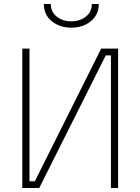

<svg xmlns="http://www.w3.org/2000/svg" viewBox="-20 -944 705 964"><path d="M537 0V-666H511L177 0H92V-700H128V-34H155L488 -700H573V0ZM200 -924H235Q235 -884 265 -860.5Q295 -837 338 -837Q381 -837 411 -860.5Q441 -884 441 -924H476Q476 -870 436 -837.5Q396 -805 338 -805Q280 -805 240 -837.5Q200 -870 200 -924Z"/></svg>

Font: Titillium Web[RUS by Daymarius]
Style: Regular
Weight: 200
Designer: Cyrillization by Daymarius
Foundry: Cyrillization by Daymarius
Version: Version 1.002 September 11, 2018